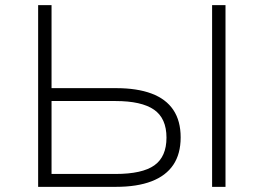

<svg xmlns="http://www.w3.org/2000/svg" viewBox="-20 -725 1024 745"><path d="M128 0V-705H180V-383H430Q512 -383 568 -362Q624 -341 652.5 -298.5Q681 -256 681 -192Q681 -128 652.5 -85.5Q624 -43 568 -21.5Q512 0 430 0ZM180 -50H428Q532 -50 579 -83.5Q626 -117 626 -191Q626 -266 577.5 -299.5Q529 -333 428 -333H180ZM803 0V-705H855V0Z"/></svg>

Font: Nunito Sans 7pt SemiExpanded ExtraLight
Style: Regular
Weight: 250
Width: 6
Designer: Vernon Adams
Foundry: Vernon Adams
Version: Version 3.101;gftools[0.9.27]